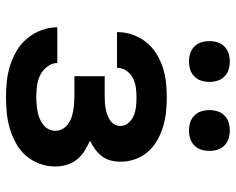

<svg xmlns="http://www.w3.org/2000/svg" viewBox="-93 -685 786 640"><g transform="rotate(90 300.0 -365.0)"><path d="M302 8Q275 8 248.5 5Q222 2 196 -6.5Q170 -15 147 -29Q124 -43 107 -64Q90 -85 80.5 -110.5Q71 -136 71 -163H190Q190 -145 202 -129.5Q214 -114 230.5 -106Q247 -98 265.5 -95.5Q284 -93 302 -93Q314 -93 326.5 -94Q339 -95 350.5 -97Q362 -99 373.5 -103.5Q385 -108 395 -115.5Q405 -123 410.5 -134Q416 -145 416 -157Q416 -169 410 -180Q404 -191 394 -198.5Q384 -206 372.5 -210Q361 -214 349 -216Q337 -218 324.5 -219Q312 -220 300 -220H234V-321H300Q310 -321 320.5 -321.5Q331 -322 341.5 -324Q352 -326 362 -329.5Q372 -333 380.5 -338.5Q389 -344 394.5 -353.5Q400 -363 400 -373Q400 -389 389 -401Q378 -413 363.5 -418.5Q349 -424 333.5 -425.5Q318 -427 303 -427Q286 -427 270 -424.5Q254 -422 239.5 -414.5Q225 -407 215.5 -393Q206 -379 206 -363V-362H87V-364Q87 -389 95.5 -413.5Q104 -438 119.5 -458Q135 -478 157 -492Q179 -506 203 -514Q227 -522 252 -525Q277 -528 303 -528Q328 -528 352.5 -525.5Q377 -523 401 -516Q425 -509 447 -496.5Q469 -484 485.5 -465.5Q502 -447 510.5 -423Q519 -399 519 -375Q519 -358 515 -341.5Q511 -325 501 -312Q491 -299 477.5 -289Q464 -279 449 -272Q467 -264 483.5 -253.5Q500 -243 512 -228Q524 -213 529.5 -194Q535 -175 535 -156Q535 -129 525.5 -103.5Q516 -78 498.5 -58Q481 -38 457 -25Q433 -12 407.5 -4.5Q382 3 355.5 5.5Q329 8 302 8ZM415 -602Q401 -602 388 -606Q375 -610 365 -620Q355 -630 351 -643Q347 -656 347 -670Q347 -684 351 -697Q355 -710 365 -720Q375 -730 388 -734Q401 -738 415 -738Q429 -738 442 -734Q455 -730 465 -720Q475 -710 479 -697Q483 -684 483 -670Q483 -656 479 -643Q475 -630 465 -620Q455 -610 442 -606Q429 -602 415 -602ZM185 -602Q171 -602 158 -606Q145 -610 135 -620Q125 -630 121 -643Q117 -656 117 -670Q117 -684 121 -697Q125 -710 135 -720Q145 -730 158 -734Q171 -738 185 -738Q199 -738 212 -734Q225 -730 235 -720Q245 -710 249 -697Q253 -684 253 -670Q253 -656 249 -643Q245 -630 235 -620Q225 -610 212 -606Q199 -602 185 -602Z"/></g></svg>

Font: Iosevka Fixed Extended
Style: Bold
Weight: 700
Width: 7
Monospace: yes
Designer: Belleve Invis
Foundry: Belleve Invis
Version: Version 24.1.1; ttfautohint (v1.8.4)